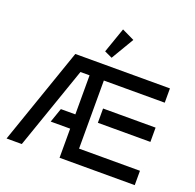

<svg xmlns="http://www.w3.org/2000/svg" viewBox="-160 -1127 1317 1295"><g transform="rotate(20 499.0 -480.0)"><path d="M506.3 -960 595.7 -917 499 -753.9 443.4 -779.8ZM260.3 -694.3H939.5V-591.8H502.4V-103H939.5V0H399.9V-209H260.3L295.9 -311.5H399.9V-591.8H334.5L128.9 0H19.5ZM562 -412.6H939V-310.1H562Z"/></g></svg>

Font: Anta
Style: Regular
Weight: 400
Designer: Sergej Lebedev
Foundry: Sergej Lebedev
Version: Version 1.000; ttfautohint (v1.8.4.7-5d5b)